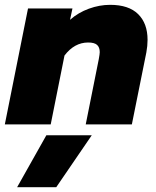

<svg xmlns="http://www.w3.org/2000/svg" viewBox="-30 -515 647 795"><path d="M86 -480H270L260 -433Q294 -463 338 -479Q382 -495 426 -495Q503 -495 542 -456.5Q581 -418 581 -350Q581 -325 576 -298L516 0H325L379 -270Q383 -292 383 -299Q383 -319 372 -329Q361 -339 335 -339Q278 -339 237 -285L180 0H-10ZM162 45H350L203 260H41Z"/></svg>

Font: Readiness ExtraBold
Style: Italic
Weight: 800
Italic angle: -12°
Designer: Katatrad Team
Foundry: CadsonDemak
Version: Version 1.00;January 16, 2020;FontCreator 12.0.0.2550 64-bit